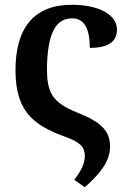

<svg xmlns="http://www.w3.org/2000/svg" viewBox="-20 -568 543 806"><path d="M45 -269C47 -105 115 -44 251 5C318 29 336 50 336 86C336 116 324 144 292 187L336 218C395 165 442 113 442 47C442 -19 404 -56 303 -96C196 -139 178 -183 177 -278C179 -437 218 -491 283 -491C341 -491 357 -434 357 -367C444 -367 471 -400 471 -444C471 -507 393 -548 282 -548C124 -548 44 -453 45 -269Z"/></svg>

Font: Noto Serif SemiBold
Style: Regular
Weight: 600
Designer: Monotype Design Team
Foundry: Monotype Imaging Inc.
Version: Version 2.013